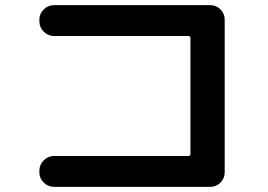

<svg xmlns="http://www.w3.org/2000/svg" viewBox="-20 -733 1040 746"><path d="M190 -7Q167 -7 150 -23.5Q133 -40 133 -63V-70Q133 -93 150 -110Q167 -127 190 -127H711Q720 -127 720 -135V-585Q720 -593 711 -593H190Q167 -593 150 -610Q133 -627 133 -650V-657Q133 -680 150 -696.5Q167 -713 190 -713H797Q820 -713 836.5 -696.5Q853 -680 853 -657V-63Q853 -40 836.5 -23.5Q820 -7 797 -7Z"/></svg>

Font: Rounded Mplus 1c Bold
Style: Bold
Weight: 700
Version: Version 1.059.20150529